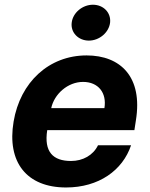

<svg xmlns="http://www.w3.org/2000/svg" viewBox="-20 -789 641 819"><path d="M261.7 10.7C401.6 10.7 503.2 -62.5 539.1 -169.4H398.1C377.5 -126.8 333.5 -102.3 283 -102.3C206 -102.3 166.9 -141.3 181.5 -234H553.3L559.7 -275.6C589.8 -460.9 494 -552.6 349.4 -552.6C188.9 -552.6 66.1 -438.6 38 -270.2C8.9 -97.3 93.8 10.7 261.7 10.7ZM198.5 -327.8C211.3 -387.8 269.2 -439.6 334.2 -439.6C399.5 -439.6 436.1 -392.8 425.4 -327.8ZM285.9 -692.5C280.5 -650.6 313.9 -615.8 359 -615.8C404.1 -615.8 444.6 -650.6 449.6 -692.5C454.2 -734.7 421.5 -768.8 376.4 -768.8C331.7 -768.8 290.8 -734.7 285.9 -692.5Z"/></svg>

Font: Magic Ui Pro
Style: Bold Italic
Weight: 700
Italic angle: -9.39999°
Designer: Stefan Endress, Andreas Faust
Version: Version 1.000;FEAKit 1.0